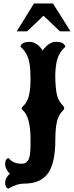

<svg xmlns="http://www.w3.org/2000/svg" viewBox="-20 -1009 435 1130"><path d="M29.8 101.1Q10.3 96.2 10.3 66.4Q10.3 37.1 38.1 13.2Q27.3 4.4 18.8 -12.2Q10.3 -28.8 10.3 -41Q10.3 -53.7 12.2 -60.5Q14.2 -67.4 17.1 -70.8Q21.5 -76.7 29.8 -79.1Q57.1 -45.4 105.5 -45.4Q126 -45.4 135.3 -54.2Q145 -62.5 147.9 -69.8Q150.9 -77.1 152.8 -83Q154.8 -88.4 156.2 -99.1Q157.7 -109.9 158.2 -117.7Q159.2 -125 159.4 -139.2Q159.7 -153.3 159.7 -162.6V-189Q159.7 -322.3 112.3 -362.3Q102.1 -372.1 112.3 -380.9Q117.7 -385.3 125.5 -394.3Q133.3 -403.3 141.1 -419.9Q159.7 -459.5 159.7 -542Q159.7 -597.7 154.1 -632.6Q148.4 -667.5 135.5 -690.9Q122.6 -714.4 100.6 -733.9Q100.6 -751 127.9 -759.8Q138.2 -762.7 151.9 -762.7Q198.7 -762.7 231.4 -711.4Q233.9 -716.3 243.4 -727.3Q252.9 -738.3 261.7 -745.1Q286.1 -762.7 306.2 -762.7Q341.8 -762.7 352.5 -752.4Q363.3 -743.2 364.7 -733.9Q331.1 -704.1 318.8 -665Q310.1 -638.2 307.1 -602.8Q304.2 -567.4 305.9 -532.5Q307.6 -497.6 311 -472.7Q316.9 -435.1 328.1 -416.7Q339.4 -398.4 348.6 -389.4Q357.9 -380.4 357.9 -370.1Q357.9 -365.2 352.5 -360.8Q347.2 -356 339.6 -346.2Q332 -336.4 324.2 -319.8Q305.7 -279.8 305.7 -188.5Q305.7 -49.8 262.5 11Q219.2 71.8 120.6 71.8Q77.6 71.8 29.8 101.1ZM78.6 -824.7 180.2 -988.8H291.5L395 -824.7H332.5L236.3 -916.5L139.6 -824.7Z"/></svg>

Font: Sancreek
Style: Regular
Weight: 400
Designer: Vernon Adams
Foundry: Vernon Adams
Version: Version 1.100; ttfautohint (v1.8.4.7-5d5b)